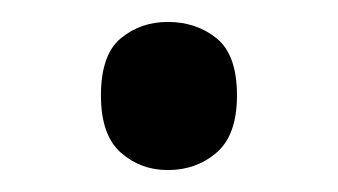

<svg xmlns="http://www.w3.org/2000/svg" viewBox="-20 -141 308 175"><path d="M72 -54Q72 -91 90 -106Q108 -121 133 -121Q159 -121 177.5 -106Q196 -91 196 -54Q196 -18 177.5 -2Q159 14 133 14Q108 14 90 -2Q72 -18 72 -54Z"/></svg>

Font: ltelugu25
Style: Book
Weight: 400
Designer: Jelle Bosma - Monotype Design Team
Foundry: Monotype Imaging Inc.
Version: Version 2.003